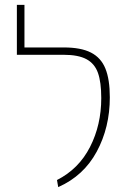

<svg xmlns="http://www.w3.org/2000/svg" viewBox="-20 -754 534 785"><path d="M213 -18Q302 -63 348 -153Q394 -243 394 -353Q394 -418 380.5 -456Q367 -494 333.5 -512Q300 -530 240 -530H49V-734H80V-560H241Q311 -560 352 -539Q393 -518 411 -473.5Q429 -429 429 -356Q429 -233 375.5 -134Q322 -35 218 11Z"/></svg>

Font: FiraGO UltraLight
Style: Regular
Weight: 200
Designer: bBox Type
Foundry: bBox Type GmbH
Version: Version 1.001